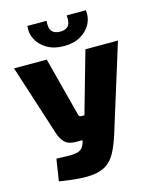

<svg xmlns="http://www.w3.org/2000/svg" viewBox="-134 -992 879 1094"><g transform="rotate(-15 305.5 -445.0)"><path d="M612 -690 454 -183Q435 -122 413 -80Q391 -38 358 -15.5Q325 7 272 12Q245 15 209 13Q173 11 138 6.5Q103 2 79 -2L99 -131Q141 -129 170 -128.5Q199 -128 217.5 -132Q236 -136 247 -146Q258 -156 265 -175L287 -256L316 -324L420 -690ZM192 -690 283 -341Q286 -328 301 -328H339L390 -194H231Q187 -194 165 -216.5Q143 -239 132 -277L-1 -690ZM367 -904H480Q486 -862 467 -824.5Q448 -787 407.5 -763Q367 -739 308 -739Q250 -739 209 -763Q168 -787 148.5 -824.5Q129 -862 135 -904H248Q244 -859 260 -841.5Q276 -824 308 -824Q340 -824 355.5 -841.5Q371 -859 367 -904Z"/></g></svg>

Font: Exo 2 ExtraBold
Style: Regular
Weight: 800
Designer: Natanael Gama
Foundry: Natanael Gama
Version: Version 2.010